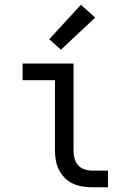

<svg xmlns="http://www.w3.org/2000/svg" viewBox="-20 -787 540 807"><path d="M366 0Q345 0 324.5 -3.5Q304 -7 285 -16Q266 -25 251.5 -40Q237 -55 227.5 -74Q218 -93 214.5 -113.5Q211 -134 211 -155V-450H75V-520H289V-155Q289 -138 293 -122Q297 -106 307.5 -93.5Q318 -81 334 -75.5Q350 -70 366 -70H434V0ZM236 -578 187 -622 320 -767 380 -713Z"/></svg>

Font: Iosevka Gothic
Style: Regular
Weight: 400
Monospace: yes
Designer: Belleve Invis
Foundry: Belleve Invis
Version: Version 15.5.1; ttfautohint (v1.8.4)